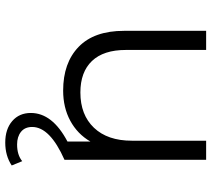

<svg xmlns="http://www.w3.org/2000/svg" viewBox="-56 -510 786 713"><g transform="rotate(90 336.5 -153.0)"><path d="M578 157 594 196Q558 220 509 220Q459 220 429 194Q399 168 399 125Q399 45 505 -11V-96Q477 -48 428 -21.5Q379 5 316 5Q213 5 153.5 -52.5Q94 -110 94 -221V-526H165V-228Q165 -145 206 -102Q247 -59 323 -59Q406 -59 454 -109.5Q502 -160 502 -250V-526H573V0Q451 54 451 120Q451 147 469 161.5Q487 176 516 176Q555 176 578 157Z"/></g></svg>

Font: Montserrat Alternates
Style: Regular
Weight: 400
Designer: Julieta Ulanovsky
Foundry: Julieta Ulanovsky
Version: Version 7.200;PS 007.200;hotconv 1.0.88;makeotf.lib2.5.64775